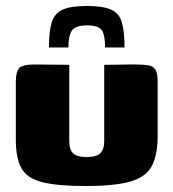

<svg xmlns="http://www.w3.org/2000/svg" viewBox="-20 -616 581 643"><path d="M271 -596Q323 -596 350.5 -584.5Q378 -573 387.5 -543Q397 -513 397 -457H332Q332 -497 321.5 -514Q311 -531 271 -531Q234 -531 221.5 -514.5Q209 -498 209 -457H144Q144 -512 153.5 -542Q163 -572 190.5 -584Q218 -596 271 -596ZM212 -399V-145Q212 -114 225.5 -102Q239 -90 270 -90Q303 -90 316 -103Q329 -116 329 -143V-399Q330 -399 344.5 -399Q359 -399 378 -399.5Q397 -400 413 -400Q429 -400 432 -400Q459 -400 475.5 -397.5Q492 -395 500 -383.5Q508 -372 508 -342V-162Q508 -98 489 -61Q470 -24 418 -8.5Q366 7 267 7Q174 7 123 -5.5Q72 -18 52.5 -51.5Q33 -85 33 -148V-342Q33 -376 44.5 -388Q56 -400 96 -400Q125 -400 153.5 -399.5Q182 -399 212 -399Z"/></svg>

Font: Genos Thin ExtraBold
Style: Regular
Weight: 800
Version: Version 1.010